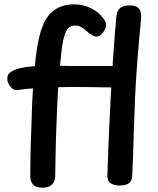

<svg xmlns="http://www.w3.org/2000/svg" viewBox="-20 -847 732 887"><path d="M176 20Q148 20 134 6.5Q120 -7 120 -30Q120 -74 120.5 -107.5Q121 -141 122 -176.5Q123 -212 125 -261Q126 -287 127 -326Q128 -365 131.5 -424.5Q135 -484 144 -571Q149 -619 157.5 -659.5Q166 -700 179 -731Q192 -762 210 -782Q230 -804 258.5 -815.5Q287 -827 322 -827Q364 -827 400.5 -809Q437 -791 458 -761Q465 -751 467.5 -745.5Q470 -740 470 -733Q470 -721 463.5 -708.5Q457 -696 447 -687Q437 -678 424 -678Q417 -678 406.5 -683.5Q396 -689 383 -701Q367 -715 355 -722Q343 -729 327 -729Q309 -729 297 -718.5Q285 -708 276.5 -678.5Q268 -649 262 -592Q256 -534 252.5 -490.5Q249 -447 247 -413.5Q245 -380 244 -353Q243 -326 242 -300Q240 -245 238.5 -203.5Q237 -162 236.5 -122Q236 -82 235 -31Q234 -8 219.5 6Q205 20 176 20ZM56 -431Q45 -431 35.5 -439Q26 -447 20 -459Q14 -471 14 -482Q14 -501 22.5 -508.5Q31 -516 43 -522Q65 -532 99 -537Q133 -542 175 -543.5Q217 -545 264 -543Q280 -542 310 -542Q340 -542 377 -542Q414 -542 449 -542Q484 -542 510.5 -542Q537 -542 546 -542Q567 -542 579 -529.5Q591 -517 591 -495Q591 -469 578 -456Q565 -443 547 -443Q541 -443 518 -443Q495 -443 464 -443.5Q433 -444 401.5 -444.5Q370 -445 346 -445Q322 -445 314 -445Q288 -445 260 -444.5Q232 -444 204.5 -443Q177 -442 150.5 -440Q124 -438 98 -436Q91 -435 77.5 -433Q64 -431 56 -431ZM518 -775Q521 -799 535.5 -810.5Q550 -822 578 -822Q602 -822 613.5 -814.5Q625 -807 629 -794Q633 -781 632 -765Q630 -737 624 -676.5Q618 -616 610.5 -509.5Q603 -403 598 -236Q597 -183 595 -133.5Q593 -84 591 -38Q591 -12 576 -1Q561 10 533 10Q506 10 490.5 -1Q475 -12 476 -39Q479 -130 483 -223.5Q487 -317 492 -410Q497 -503 503.5 -595Q510 -687 518 -775Z"/></svg>

Font: Playpen Sans Medium
Style: Regular
Weight: 500
Designer: Laura Meseguer, Veronika Burian, José Scaglione
Foundry: TypeTogether
Version: Version 1.001